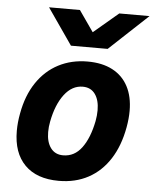

<svg xmlns="http://www.w3.org/2000/svg" viewBox="-56 -845 726 904"><g transform="rotate(5 307.0 -393.0)"><path d="M38.5 -205Q38.5 -245 46.5 -287Q62 -373.5 103 -434.5Q144 -495.5 205.2 -527.2Q266.5 -559 342.5 -559Q412 -559 460.5 -533.5Q509 -508 534.2 -460Q559.5 -412 559.5 -344.5Q559.5 -308 552 -266.5Q536 -178 495.8 -115.5Q455.5 -53 394.5 -20.2Q333.5 12.5 255.5 12.5Q151 12.5 94.8 -44.2Q38.5 -101 38.5 -205ZM404 -283Q409 -309.5 409 -334.5Q409 -382.5 388.5 -410.8Q368 -439 330 -439Q279.5 -439 243 -391Q206.5 -343 191 -262Q186 -237 186 -212.5Q186 -165 206.8 -137Q227.5 -109 265.5 -109Q319 -109 353.5 -155.5Q388 -202 404 -283ZM139 -797.5H285L354 -698.5L471 -797.5H614L431 -626.5H257.5Z"/></g></svg>

Font: JuliaMono ExtraBoldItalic
Style: Regular
Weight: 800
Italic angle: -9°
Monospace: yes
Designer: cormullion
Foundry: corm
Version: Version 0.049; ttfautohint (v1.8.4)